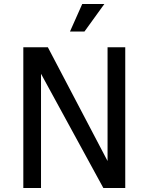

<svg xmlns="http://www.w3.org/2000/svg" viewBox="-20 -935 739 955"><path d="M96 0V-700H218L545 -77H515V-700H603V0H494L154 -623H184V0ZM400 -778H328L389 -915H499Z"/></svg>

Font: Inclusive Sans
Style: Regular
Weight: 400
Designer: Olivia King
Foundry: Olivia King
Version: Version 2.004